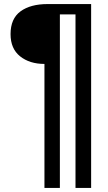

<svg xmlns="http://www.w3.org/2000/svg" viewBox="-20 -830 532 946"><path d="M199 96V-515Q126 -515 79 -552.5Q32 -590 32 -662Q32 -738 81 -774Q130 -810 215 -810H429V96H352V-759H275V96Z"/></svg>

Font: Oswald
Style: Regular
Weight: 400
Designer: Vernon Adams
Foundry: Vernon Adams
Version: Version 4.103; ttfautohint (v1.8.3)